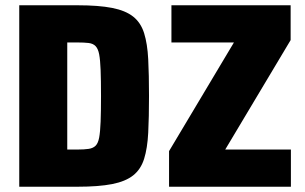

<svg xmlns="http://www.w3.org/2000/svg" viewBox="-20 -708 1158 728"><path d="M53 0V-688H274Q354 -688 405 -678Q456 -668 485 -645Q514 -622 526.5 -582Q539 -542 542 -483.5Q545 -425 545 -344Q545 -263 542 -204.5Q539 -146 526.5 -106Q514 -66 485 -43Q456 -20 405 -10Q354 0 274 0ZM235 -141H274Q299 -141 316 -143.5Q333 -146 342.5 -155.5Q352 -165 356 -186.5Q360 -208 361.5 -246.5Q363 -285 363 -344Q363 -404 361.5 -442.5Q360 -481 356 -502Q352 -523 342.5 -533Q333 -543 316 -545Q299 -547 274 -547H235ZM621 0V-135L867 -547H630V-688H1082V-556L834 -141H1083V0Z"/></svg>

Font: Saira SemiCondensed ExtraBold
Style: Regular
Weight: 800
Width: 4
Designer: Hector Gatti with collaboration of the Omnibus-Type team
Foundry: Omnibus-Type
Version: Version 1.101